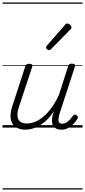

<svg xmlns="http://www.w3.org/2000/svg" viewBox="-20 -1030 686 1550"><path d="M186 17Q139 17 107 -4.5Q75 -26 67 -68.5Q59 -111 80 -175L184 -494Q189 -506 195.5 -510.5Q202 -515 215 -515Q232 -515 238 -509Q244 -503 240 -491L133 -167Q119 -125 121 -94.5Q123 -64 142.5 -48.5Q162 -33 200 -33Q228 -33 260.5 -45.5Q293 -58 327 -85.5Q361 -113 393.5 -156.5Q426 -200 455 -262L530 -495Q534 -508 540 -512Q546 -516 559 -516Q576 -516 582.5 -510.5Q589 -505 585 -493L461 -113Q453 -87 452 -68Q451 -49 459 -40Q467 -31 483 -31Q499 -31 515 -40.5Q531 -50 544.5 -64.5Q558 -79 568 -93Q572 -101 579 -104Q586 -107 597 -100Q608 -94 609 -86.5Q610 -79 605 -71Q593 -51 574.5 -31Q556 -11 531 3Q506 17 476 17Q452 17 435.5 9Q419 1 410 -13.5Q401 -28 400 -49Q399 -70 404 -97L415 -132Q387 -90 357 -61Q327 -32 296.5 -15Q266 2 238 9.5Q210 17 186 17ZM375 -625Q369 -625 360.5 -632Q352 -639 352 -646Q352 -650 353.5 -654Q355 -658 360 -663L503 -827Q509 -835 513.5 -837.5Q518 -840 524 -840Q530 -840 538 -835Q546 -830 551.5 -822.5Q557 -815 557 -808Q557 -803 555 -799.5Q553 -796 548 -792L393 -634Q384 -625 375 -625ZM0 490H646V500H0ZM0 -20H646V0H0ZM0 -505H646V-500H0ZM0 -1010H646V-1000H0Z"/></svg>

Font: Playwrite MX Guides
Style: Regular
Weight: 400
Designer: Veronika Burian, José Scaglione
Foundry: TypeTogether
Version: Version 1.003